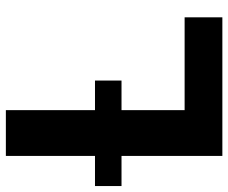

<svg xmlns="http://www.w3.org/2000/svg" viewBox="-119 -686 767 645"><g transform="rotate(-90 264.5 -363.5)"><path d="M63.2 0H528.8V-126.8H217V-338.8H316.4V-427.9H217V-727.3H63.2V-427.9H-38V-338.8H63.2Z"/></g></svg>

Font: Margiela Sans
Style: Bold
Weight: 700
Designer: Stefan Endress, Andreas Faust
Version: Version 1.100;FEAKit 1.0